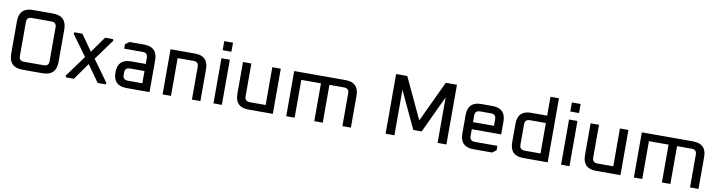

<svg xmlns="http://www.w3.org/2000/svg" viewBox="-26 -1463 8172 2185"><g transform="rotate(10 4060.5 -370.0)"><path d="M78 -158V-532Q78 -690 235 -690H467Q625 -690 625 -532V-158Q625 0 467 0H235Q78 0 78 -158ZM180 -149Q180 -92 236 -92H466Q523 -92 523 -149V-541Q523 -598 466 -598H236Q180 -598 180 -541Z M731 -17 912 -266 738 -505 746 -522H836L967 -337L1099 -522H1189L1197 -505L1023 -266L1203 -17L1195 0H1105L967 -194L830 0H740Z M1437 0Q1283 0 1283 -154Q1283 -308 1437 -308H1606V-379Q1606 -437 1548 -437H1334V-488L1380 -522H1550Q1704 -522 1704 -369V0ZM1380 -144Q1380 -85 1439 -85H1606V-226H1439Q1380 -226 1380 -168Z M1855 0V-522H2138Q2292 -522 2292 -369V0H2194V-379Q2194 -437 2136 -437H1952V0Z M2441 -614V-719H2542V-614ZM2443 0V-522H2540V0Z M2692 -154V-522H2789V-144Q2789 -85 2848 -85H3031V-522H3129V0H2845Q2692 0 2692 -154Z M3284 0V-522H3877Q4031 -522 4031 -369V0H3933V-379Q3933 -437 3875 -437H3706V0H3608V-437H3381V0Z M4432 0V-690H4561L4783 -216L5006 -690H5135V0H5033V-526L4832 -97H4735L4534 -526V0Z M5292 -154V-369Q5292 -522 5445 -522H5575Q5729 -522 5729 -369V-221H5389V-144Q5389 -85 5448 -85H5709V-34L5663 0H5445Q5292 0 5292 -154ZM5389 -303H5631V-379Q5631 -437 5573 -437H5448Q5389 -437 5389 -379Z M5868 -154V-369Q5868 -522 6021 -522H6207V-740H6305V0H6021Q5868 0 5868 -154ZM5965 -144Q5965 -85 6024 -85H6207V-437H6024Q5965 -437 5965 -379Z M6458 -614V-719H6559V-614ZM6460 0V-522H6557V0Z M6709 -154V-522H6806V-144Q6806 -85 6865 -85H7048V-522H7146V0H6862Q6709 0 6709 -154Z M7301 0V-522H7894Q8048 -522 8048 -369V0H7950V-379Q7950 -437 7892 -437H7723V0H7625V-437H7398V0Z"/></g></svg>

Font: Oxanium Medium
Style: Regular
Weight: 500
Designer: Severin Meyer
Version: Version 1.001